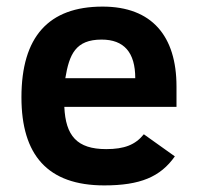

<svg xmlns="http://www.w3.org/2000/svg" viewBox="-20 -547 598 582"><path d="M291 -527C127 -527 45 -435.3 45 -252C45 -77.5 124 15 296 15C405 15 466.2 -10.8 510 -73L416 -140C390.1 -107.9 356.7 -95 302 -95C213.1 -95 178.9 -135.6 175 -223H515V-285C515 -437.4 440.6 -527 291 -527ZM390 -310H178C190 -382.1 208.9 -427 288 -427C356 -427 390 -388 390 -310Z"/></svg>

Font: Fog Sans
Style: Bold
Weight: 700
Foundry: Intel Corporation
Version: Version 1.00